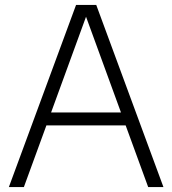

<svg xmlns="http://www.w3.org/2000/svg" viewBox="-20 -760 700 780"><path d="M16 0 289 -740H371L644 0H582L490.5 -250.5H168.5L77 0ZM187.5 -303H471.5L329.5 -692Z"/></svg>

Font: Encode Sans Lt
Style: Regular
Weight: 300
Designer: Multiple Designers
Foundry: Impallari Type
Version: Version 3.002; ttfautohint (v1.8.3) -l 8 -r 50 -G 200 -x 14 